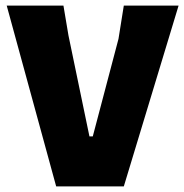

<svg xmlns="http://www.w3.org/2000/svg" viewBox="-20 -667 659 687"><path d="M4 -647 181 0H423L619 -647H423L404 -528L312 -179H300L225 -540L207 -647Z"/></svg>

Font: Luna Sans Black
Style: Regular
Weight: 900
Designer: Juan Pablo del Peral
Foundry: Huerta Tipografica
Version: Version 2.001; ttfautohint (v1.5)